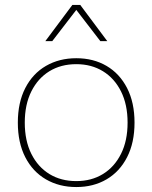

<svg xmlns="http://www.w3.org/2000/svg" viewBox="-20 -745 615 775"><path d="M288 -510Q357 -510 410 -479Q463 -448 493 -389.5Q523 -331 523 -250Q523 -169 493 -110.5Q463 -52 410 -21Q357 10 288 10Q219 10 165.5 -21Q112 -52 82 -110.5Q52 -169 52 -250Q52 -331 82 -389.5Q112 -448 165.5 -479Q219 -510 288 -510ZM288 -486Q226 -486 179.5 -457.5Q133 -429 106.5 -376Q80 -323 80 -250Q80 -177 106.5 -124Q133 -71 179.5 -42.5Q226 -14 288 -14Q349 -14 395.5 -42.5Q442 -71 468.5 -124Q495 -177 495 -250Q495 -323 468.5 -376Q442 -429 395.5 -457.5Q349 -486 288 -486ZM413 -579H385L288 -705L191 -579H163L272 -725H304Z"/></svg>

Font: Work Sans ExtraLight
Style: Regular
Weight: 200
Designer: Wei Huang
Foundry: Wei Huang
Version: Version 2.010; ttfautohint (v1.8.3)